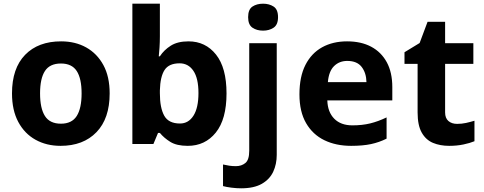

<svg xmlns="http://www.w3.org/2000/svg" viewBox="-20 -780 2622 1040"><path d="M574 -274Q574 -138 502.5 -64Q431 10 308 10Q232 10 172.5 -23Q113 -56 79 -119.5Q45 -183 45 -274Q45 -410 116 -483Q187 -556 311 -556Q388 -556 447 -523Q506 -490 540 -427.5Q574 -365 574 -274ZM197 -274Q197 -193 223.5 -151.5Q250 -110 310 -110Q369 -110 395.5 -151.5Q422 -193 422 -274Q422 -355 395.5 -395.5Q369 -436 310 -436Q250 -436 223.5 -395.5Q197 -355 197 -274Z M846 -583Q846 -552 844 -522Q842 -492 840 -475H846Q868 -509 905 -532.5Q942 -556 1001 -556Q1093 -556 1150 -484.5Q1207 -413 1207 -274Q1207 -134 1149 -62Q1091 10 997 10Q937 10 902.5 -11.5Q868 -33 846 -60H836L811 0H697V-760H846ZM953 -437Q895 -437 871.5 -401Q848 -365 846 -291V-275Q846 -196 869.5 -153.5Q893 -111 955 -111Q1001 -111 1028 -153.5Q1055 -196 1055 -276Q1055 -356 1027.5 -396.5Q1000 -437 953 -437Z M1286 240Q1261 240 1233.5 236.5Q1206 233 1188 228V111Q1206 115 1222 117.5Q1238 120 1258 120Q1288 120 1309 103Q1330 86 1330 37V-546H1479V59Q1479 109 1460 150Q1441 191 1398.5 215.5Q1356 240 1286 240ZM1324 -687Q1324 -729 1347.5 -744.5Q1371 -760 1405 -760Q1438 -760 1462 -744.5Q1486 -729 1486 -687Q1486 -646 1462 -630Q1438 -614 1405 -614Q1371 -614 1347.5 -630Q1324 -646 1324 -687Z M1860 -556Q1936 -556 1990.5 -527Q2045 -498 2075 -443Q2105 -388 2105 -308V-236H1753Q1755 -173 1790.5 -137Q1826 -101 1889 -101Q1942 -101 1985 -111.5Q2028 -122 2074 -144V-29Q2034 -9 1989.5 0.5Q1945 10 1882 10Q1800 10 1737 -20.5Q1674 -51 1638 -113Q1602 -175 1602 -269Q1602 -365 1634.5 -428.5Q1667 -492 1725 -524Q1783 -556 1860 -556ZM1861 -450Q1818 -450 1789.5 -422Q1761 -394 1756 -335H1965Q1964 -385 1939 -417.5Q1914 -450 1861 -450Z M2456 -109Q2481 -109 2504 -114Q2527 -119 2550 -126V-15Q2526 -5 2490.5 2.5Q2455 10 2413 10Q2364 10 2325.5 -6Q2287 -22 2264.5 -61.5Q2242 -101 2242 -171V-434H2171V-497L2253 -547L2296 -662H2391V-546H2544V-434H2391V-171Q2391 -140 2409 -124.5Q2427 -109 2456 -109Z"/></svg>

Font: Noto Sans NKo Unjoined
Style: Bold
Weight: 700
Designer: Monotype Design Team
Foundry: Monotype Imaging Inc.
Version: Version 2.004